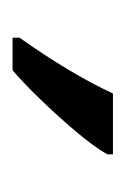

<svg xmlns="http://www.w3.org/2000/svg" viewBox="33 -839 200 306"><g transform="rotate(90 133.0 -686.0)"><path d="M226 -757Q214 -736 190 -707.5Q166 -679 139.5 -651.5Q113 -624 92 -606H40V-617Q98 -699 129 -766H226Z"/></g></svg>

Font: Noto Sans Sinhala UI ExtraCondensed
Style: Regular
Weight: 400
Width: 2
Designer: Jelle Bosma - Monotype Design Team
Foundry: Monotype Imaging Inc.
Version: Version 2.006; ttfautohint (v1.8.4.7-5d5b)